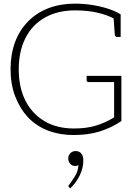

<svg xmlns="http://www.w3.org/2000/svg" viewBox="-20 -734 763 1055"><path d="M384 8Q309 8 245 -16Q181 -40 133 -90Q89 -138 63.5 -204.5Q38 -271 38 -354Q38 -434 62 -500.5Q86 -567 134 -616Q181 -664 246.5 -689Q312 -714 391 -714Q439 -714 484.5 -707Q530 -700 571 -687Q612 -674 643 -655V-624L608 -631Q569 -652 515 -664.5Q461 -677 394 -677Q296 -677 226 -637Q156 -597 119.5 -524Q83 -451 83 -353Q83 -254 119.5 -181.5Q156 -109 224 -68.5Q292 -28 386 -28Q455 -28 506.5 -43.5Q558 -59 607 -89V-283H467Q462 -283 459 -286Q456 -289 456 -293V-317H647V-69Q593 -32 529 -12Q465 8 384 8ZM604 -637 643 -624V-531H622Q618 -531 615 -534Q612 -537 611 -542ZM366 301 360 295Q358 293 357 291.5Q356 290 356 288Q356 284 361 280Q377 258 393 232.5Q409 207 411 172Q408 175 404 176.5Q400 178 394 178Q377 178 366 166.5Q355 155 355 136Q355 120 366.5 108Q378 96 396 96Q416 96 427 110Q438 124 438 147Q438 189 418 230Q398 271 366 301Z"/></svg>

Font: Aleo ExtraLight
Style: Regular
Weight: 250
Designer: Alessio Laiso
Foundry: Alessio Laiso
Version: Version 2.001;gftools[0.9.29]